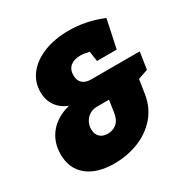

<svg xmlns="http://www.w3.org/2000/svg" viewBox="-168 -869 1002 1029"><g transform="rotate(-30 333.5 -355.0)"><path d="M667 -438 651 -333 590 -312 576 -222Q564 -148 517 -94Q470 -40 400 -12.5Q330 15 251 15Q144 15 84 -34Q24 -83 24 -171Q24 -248 68.5 -301.5Q113 -355 193 -375Q147 -393 122 -429Q97 -465 97 -515Q97 -577 134.5 -624.5Q172 -672 239 -698.5Q306 -725 391 -725Q501 -725 602 -682L565 -508H443L434 -570Q402 -578 379 -578Q340 -578 317.5 -559Q295 -540 295 -504Q295 -472 313.5 -455Q332 -438 365 -438ZM384 -223 395 -296H323Q282 -296 257.5 -269.5Q233 -243 233 -206Q233 -175 251 -158Q269 -141 299 -141Q332 -141 355 -161Q378 -181 384 -223Z"/></g></svg>

Font: Bitter Pro Black
Style: Italic
Weight: 900
Italic angle: -9°
Designer: Sol Matas, and Bitter project Authors
Foundry: Sol Matas
Version: Version 1.010